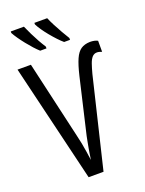

<svg xmlns="http://www.w3.org/2000/svg" viewBox="-170 -1012 827 1093"><g transform="rotate(-20 243.5 -465.5)"><path d="M458 -651.4Q440.4 -651.4 429 -638.7Q417.5 -626 409.2 -602.1Q400.9 -578.1 392.1 -544.9L261.2 0H170.9L0 -713.9H81.1L188 -248Q194.8 -221.2 200 -193.8Q205.1 -166.5 209.2 -140.1Q213.4 -113.8 216.8 -87.9Q219.2 -104 221.9 -122.1Q224.6 -140.1 228 -158.4Q231.4 -176.8 234.6 -193.8Q237.8 -210.9 240.7 -224.6L318.8 -559.6Q333.5 -621.6 348.9 -656.2Q364.3 -690.9 386 -705.6Q407.7 -720.2 440.9 -721.2Q454.6 -721.2 466.3 -718.8Q478 -716.3 487.3 -711.4V-644.5Q479.5 -647.5 472.2 -649.4Q464.8 -651.4 458 -651.4ZM258.8 -931.2Q266.6 -912.1 280.8 -884.5Q294.9 -856.9 310.8 -829.3Q326.7 -801.8 338.9 -782.2V-771H303.2Q288.6 -783.2 270.5 -802.5Q252.4 -821.8 234.6 -843.5Q216.8 -865.2 202.6 -886Q188.5 -906.7 181.2 -921.9V-931.2ZM117.7 -931.2Q129.4 -904.8 142.3 -878.4Q155.3 -852.1 168.9 -827.6Q182.6 -803.2 196.3 -782.2V-771H158.2Q144 -783.7 126.7 -802.7Q109.4 -821.8 92.3 -843.3Q75.2 -864.7 60.8 -885.5Q46.4 -906.2 38.1 -921.9V-931.2Z"/></g></svg>

Font: Open Sans Condensed
Style: Regular
Weight: 400
Width: 3
Designer: Monotype Design Team
Foundry: Monotype Imaging Inc.
Version: Version 3.000